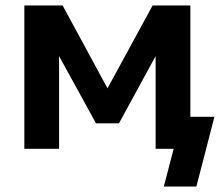

<svg xmlns="http://www.w3.org/2000/svg" viewBox="-20 -544 810 702"><path d="M69 0V-524H209L373 -221L538 -524H676V-117H764L698 138H579L615 0H549V-339L415 -93H331L196 -339V0Z"/></svg>

Font: YasnoRaleway
Style: Bold
Weight: 700
Designer: Matt McInerney, Pablo Impallari, Rodrigo Fuenzalida
Foundry: Matt McInerney, Pablo Impallari, Rodrigo Fuenzalida
Version: Version 4.026